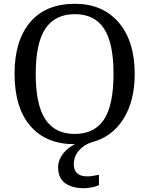

<svg xmlns="http://www.w3.org/2000/svg" viewBox="-20 -745 782 1005"><path d="M373 9.8H371.1Q220.2 9.8 138.2 -86.4Q56.2 -182.6 56.2 -358.9Q56.2 -532.7 137.9 -628.9Q219.7 -725.1 372.1 -725.1Q517.6 -725.1 601.3 -627.4Q685.1 -529.8 685.1 -357.9Q685.1 -215.3 625 -120.8Q564.9 -26.4 458 0H459Q419.4 12.2 392.8 43.2Q366.2 74.2 366.2 115.2Q366.2 146 384 162.1Q401.9 178.2 435.1 178.2Q448.7 178.2 464.4 176Q480 173.8 498 169.9V224.1Q483.4 231.4 459.5 235.8Q435.5 240.2 420.9 240.2Q356.9 240.2 320.6 213.6Q284.2 187 284.2 129.9Q284.2 93.3 309.6 60.1Q335 26.9 373 9.8ZM371.1 -43.9Q474.1 -43.9 524.2 -119.4Q574.2 -194.8 574.2 -357.9Q574.2 -520 524.4 -595.5Q474.6 -670.9 372.1 -670.9Q269 -670.9 218 -595.7Q167 -520.5 167 -357.9Q167 -196.3 217.5 -120.1Q268.1 -43.9 371.1 -43.9Z"/></svg>

Font: Noto Serif
Style: Regular
Weight: 400
Designer: Monotype Design team
Foundry: Monotype Imaging Inc.
Version: Version 1.02